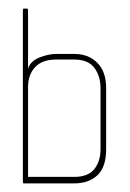

<svg xmlns="http://www.w3.org/2000/svg" viewBox="-20 -425 302 445"><path d="M152 0H35Q33 0 33 -4V-401Q33 -405 35 -405H43Q45 -405 45 -401V-266Q51 -284 72 -292Q93 -300 110 -300H152Q185 -300 205.5 -279.5Q226 -259 226 -221V-79Q226 -38 206 -19Q186 0 152 0ZM213 -220Q213 -249 198.5 -268Q184 -287 152 -287H110Q78 -287 61.5 -269.5Q45 -252 45 -223V-15H152Q184 -15 198.5 -33Q213 -51 213 -80Z"/></svg>

Font: Chathura Thin
Style: Regular
Weight: 250
Designer: Appaji Ambarisha Darbha
Foundry: Aditya Fonts
Version: Version 1.002 2016